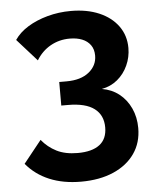

<svg xmlns="http://www.w3.org/2000/svg" viewBox="-52 -621 662 812"><g transform="rotate(-5 279.0 -214.5)"><path d="M381 -236Q423 -229 454 -204.5Q485 -180 502.5 -142Q520 -104 520 -58Q520 4 488 50Q456 96 397.5 121.5Q339 147 260 147Q184 147 125.5 122.5Q67 98 28 51L104 -44Q130 -12 166.5 6.5Q203 25 256 25Q317 25 349 0.5Q381 -24 381 -73Q381 -125 344 -153Q307 -181 232 -181H204V-281H235Q296 -281 330.5 -309Q365 -337 365 -379Q365 -406 352 -424Q339 -442 316.5 -451Q294 -460 264 -460Q219 -460 182 -439Q145 -418 122 -380L38 -474Q59 -505 95.5 -527.5Q132 -550 179.5 -563Q227 -576 279 -576Q347 -576 398.5 -554Q450 -532 479 -492Q508 -452 508 -399Q508 -360 492 -325Q476 -290 447.5 -266.5Q419 -243 381 -236Z"/></g></svg>

Font: Raleway Thin
Style: Bold
Weight: 700
Version: Version 4.026